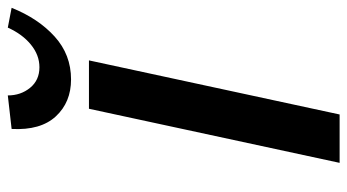

<svg xmlns="http://www.w3.org/2000/svg" viewBox="-224 -688 911 504"><g transform="rotate(-90 232.0 -435.5)"><path d="M57 0 199 -658H326L184 0ZM276 -705Q216 -705 179 -745Q142 -785 146 -861L234 -871Q234 -837 254 -812.5Q274 -788 308 -788Q340 -788 367.5 -810.5Q395 -833 412 -871L464 -861Q436 -791 388.5 -748Q341 -705 276 -705Z"/></g></svg>

Font: Ysabeau
Style: Bold Italic
Weight: 700
Italic angle: -12°
Designer: Christian Thalmann (Catharsis Fonts)
Version: Version 2.002